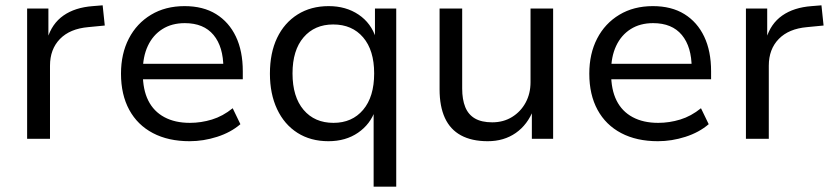

<svg xmlns="http://www.w3.org/2000/svg" viewBox="-20 -522 3131 722"><path d="M82 0V-490H162V-376H158Q175 -433 218.5 -463.5Q262 -494 329 -499L366 -502L374 -426L312 -420Q243 -414 205.5 -375.5Q168 -337 168 -275V0Z M693 9Q613 9 555 -21.5Q497 -52 466 -109Q435 -166 435 -245Q435 -320 464.5 -377Q494 -434 548 -466.5Q602 -499 674 -499Q744 -499 792.5 -469Q841 -439 867 -384.5Q893 -330 893 -254V-224H499V-282H837L820 -266Q820 -346 783 -390.5Q746 -435 675 -435Q626 -435 590.5 -412.5Q555 -390 536 -349.5Q517 -309 517 -254V-246Q517 -185 537.5 -144Q558 -103 598 -81.5Q638 -60 694 -60Q736 -60 777 -72.5Q818 -85 855 -115L884 -55Q848 -24 796.5 -7.5Q745 9 693 9Z M1385 180V-108H1391Q1373 -55 1326.5 -23Q1280 9 1215 9Q1148 9 1098.5 -22.5Q1049 -54 1022 -111.5Q995 -169 995 -245Q995 -323 1022 -379.5Q1049 -436 1099 -467.5Q1149 -499 1216 -499Q1281 -499 1328.5 -467Q1376 -435 1394 -378H1390V-490H1470V180ZM1234 -60Q1304 -60 1345.5 -109Q1387 -158 1387 -246Q1387 -333 1345.5 -381.5Q1304 -430 1233 -430Q1163 -430 1121.5 -381.5Q1080 -333 1080 -246Q1080 -158 1121.5 -109Q1163 -60 1234 -60Z M1814 9Q1754 9 1713.5 -13Q1673 -35 1653 -78.5Q1633 -122 1633 -186V-490H1718V-189Q1718 -148 1729.5 -119.5Q1741 -91 1766 -76.5Q1791 -62 1831 -62Q1873 -62 1905.5 -82Q1938 -102 1956.5 -136Q1975 -170 1975 -213V-490H2060V0H1980V-110H1986Q1964 -53 1919.5 -22Q1875 9 1814 9Z M2454 9Q2374 9 2316 -21.5Q2258 -52 2227 -109Q2196 -166 2196 -245Q2196 -320 2225.5 -377Q2255 -434 2309 -466.5Q2363 -499 2435 -499Q2505 -499 2553.5 -469Q2602 -439 2628 -384.5Q2654 -330 2654 -254V-224H2260V-282H2598L2581 -266Q2581 -346 2544 -390.5Q2507 -435 2436 -435Q2387 -435 2351.5 -412.5Q2316 -390 2297 -349.5Q2278 -309 2278 -254V-246Q2278 -185 2298.5 -144Q2319 -103 2359 -81.5Q2399 -60 2455 -60Q2497 -60 2538 -72.5Q2579 -85 2616 -115L2645 -55Q2609 -24 2557.5 -7.5Q2506 9 2454 9Z M2785 0V-490H2865V-376H2861Q2878 -433 2921.5 -463.5Q2965 -494 3032 -499L3069 -502L3077 -426L3015 -420Q2946 -414 2908.5 -375.5Q2871 -337 2871 -275V0Z"/></svg>

Font: Nunito Sans 10pt
Style: Regular
Weight: 400
Designer: Vernon Adams
Foundry: Vernon Adams
Version: Version 3.101;gftools[0.9.27]